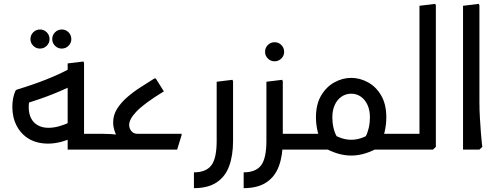

<svg xmlns="http://www.w3.org/2000/svg" viewBox="-20 -776 2590 996"><path d="M187 -524Q167 -524 152.5 -538.5Q138 -553 138 -573Q138 -594 152.5 -608.5Q167 -623 188 -623Q208 -623 222.5 -608.5Q237 -594 237 -573Q237 -553 222.5 -538.5Q208 -524 187 -524ZM300 -524Q280 -524 265.5 -538.5Q251 -553 251 -573Q251 -594 265.5 -608.5Q280 -623 301 -623Q321 -623 335.5 -608.5Q350 -594 350 -573Q350 -553 335.5 -538.5Q321 -524 300 -524Z M230 -31Q172 -31 130.5 -55.5Q89 -80 66.5 -123.5Q44 -167 44 -221Q44 -268 60 -305L67 -311Q150 -336 219.5 -363.5Q289 -391 346 -422L388 -350Q332 -319 260 -290Q188 -261 97 -234L133 -264Q133 -257 131 -246Q129 -235 129 -220Q129 -188 140.5 -164Q152 -140 175.5 -126.5Q199 -113 231 -113Q257 -113 285 -120.5Q313 -128 347 -144L380 -74Q342 -53 304 -42Q266 -31 230 -31ZM331 0V-82H502V0ZM331 0V-447L413 -457L416 -449V0ZM502 0V-82Q514 -82 518 -71Q522 -60 522 -42Q522 -24 518 -12Q514 0 502 0Z M599 -47Q567 -96 567 -141Q567 -179 587 -211Q607 -243 639 -271Q671 -299 708.5 -323Q746 -347 781 -369H788L830 -302Q776 -269 741 -243Q706 -217 686 -195.5Q666 -174 658 -157.5Q650 -141 650 -128Q650 -110 661.5 -96Q673 -82 692 -82ZM502 0V-82H508Q532 -82 555.5 -80.5Q579 -79 594.5 -77Q610 -75 610 -75L634 -82H922V-75L899 0ZM502 0Q491 0 486.5 -12Q482 -24 482 -42Q482 -60 486.5 -71Q491 -82 502 -82Z M986 200V118Q1049 118 1076.5 81.5Q1104 45 1104 -45V-352L1186 -362L1189 -354V-45Q1189 30 1169 85Q1149 140 1104 170Q1059 200 986 200Z M1404 -458Q1384 -458 1369.5 -472.5Q1355 -487 1355 -507Q1355 -528 1369.5 -542.5Q1384 -557 1405 -557Q1425 -557 1439.5 -542.5Q1454 -528 1454 -507Q1454 -487 1439.5 -472.5Q1425 -458 1404 -458Z M1426 0V-82H1533V0ZM1533 0V-82Q1545 -82 1549 -71Q1553 -60 1553 -42Q1553 -24 1549 -12Q1545 0 1533 0ZM1244 200V118Q1307 118 1334.5 81.5Q1362 45 1362 -45V-352L1444 -362L1447 -354V-45Q1447 30 1427 85Q1407 140 1362 170Q1317 200 1244 200Z M1652 -28Q1637 -56 1628 -93Q1619 -130 1619 -167Q1619 -235 1646 -280.5Q1673 -326 1715 -349Q1757 -372 1802 -372Q1847 -372 1889 -349Q1931 -326 1957.5 -280.5Q1984 -235 1984 -167Q1984 -130 1975.5 -93Q1967 -56 1951 -28L1877 -68Q1887 -87 1893 -113Q1899 -139 1899 -167Q1899 -204 1886.5 -231.5Q1874 -259 1852 -274.5Q1830 -290 1802 -290Q1774 -290 1751.5 -274.5Q1729 -259 1716.5 -231.5Q1704 -204 1704 -167Q1704 -139 1710 -113Q1716 -87 1727 -68ZM1533 0V-82H1707V0ZM1802 31Q1765 31 1727 19Q1689 7 1653 -15L1699 -84Q1726 -68 1751 -59.5Q1776 -51 1802 -51Q1828 -51 1853.5 -59.5Q1879 -68 1904 -84L1951 -15Q1915 7 1877 19Q1839 31 1802 31ZM1899 0V-82H2070V0ZM1533 0Q1522 0 1517.5 -12Q1513 -24 1513 -42Q1513 -60 1517.5 -71Q1522 -82 1533 -82ZM2070 0V-82Q2082 -82 2086 -71Q2090 -60 2090 -42Q2090 -24 2086 -12Q2082 0 2070 0Z M2156 0V-746L2238 -756L2241 -748V-14L2226 0ZM2070 0V-82H2201V0ZM2070 0Q2059 0 2054.5 -12Q2050 -24 2050 -42Q2050 -60 2054.5 -71Q2059 -82 2070 -82Z M2382 0V-746L2464 -756L2467 -748V-247Q2467 -206 2469.5 -165Q2472 -124 2474.5 -89.5Q2477 -55 2479.5 -34.5Q2482 -14 2482 -14L2467 0Z"/></svg>

Font: Fustat Medium
Style: Regular
Weight: 500
Designer: Mohamed Gaber, Khaled Hosny, Laura Garcia Mut
Foundry: Kief Type Foundry, Alif Type Foundry, Hard Type Foundry
Version: Version 1.007